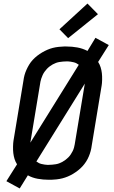

<svg xmlns="http://www.w3.org/2000/svg" viewBox="-20 -1005 640 1082"><path d="M91 57 16 16 76 -79Q67 -93 62 -109Q57 -125 55 -142Q53 -159 53.5 -179.5Q54 -200 56 -212L112 -550Q114 -566 118 -581Q122 -596 129 -611.5Q136 -627 144.5 -641Q153 -655 164.5 -667.5Q176 -680 189.5 -690.5Q203 -701 217.5 -709.5Q232 -718 247 -724.5Q262 -731 277.5 -735Q293 -739 311.5 -741Q330 -743 341 -743H354Q386 -743 416 -737.5Q446 -732 473 -718L518 -792L593 -751L533 -656Q542 -642 547 -626Q552 -610 554 -593Q556 -576 555.5 -555.5Q555 -535 553 -524L497 -185Q495 -169 491 -154Q487 -139 480.5 -123.5Q474 -108 465 -94Q456 -80 444.5 -67.5Q433 -55 419.5 -44.5Q406 -34 392 -25.5Q378 -17 362.5 -10.5Q347 -4 331.5 0Q316 4 297.5 6Q279 8 269 8H255Q223 8 192.5 2.5Q162 -3 137 -17ZM151 -201 424 -640Q417 -645 410.5 -648.5Q404 -652 395.5 -654Q387 -656 378 -657.5Q369 -659 363 -659H354Q345 -659 334.5 -658Q324 -657 314.5 -655.5Q305 -654 295.5 -650.5Q286 -647 277 -642Q268 -637 259.5 -630.5Q251 -624 244 -616.5Q237 -609 231 -600.5Q225 -592 220.5 -582.5Q216 -573 212.5 -562Q209 -551 208 -545ZM246 -76H255Q264 -76 274.5 -77Q285 -78 294.5 -79.5Q304 -81 313.5 -84.5Q323 -88 332 -93Q341 -98 349.5 -104.5Q358 -111 365.5 -118.5Q373 -126 378.5 -134.5Q384 -143 389 -152.5Q394 -162 397 -173Q400 -184 401 -191L458 -534L185 -95Q192 -90 198.5 -86.5Q205 -83 213.5 -81Q222 -79 231 -77.5Q240 -76 246 -76ZM364 -790 315 -840 473 -985 532 -925Z"/></svg>

Font: Iosevka Aile Medium
Style: Italic
Weight: 500
Italic angle: -9°
Designer: Belleve Invis
Foundry: Belleve Invis
Version: Version 31.1.0; ttfautohint (v1.8.4)